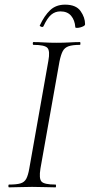

<svg xmlns="http://www.w3.org/2000/svg" viewBox="-20 -806 386 826"><path d="M19 0Q16 0 16 -6Q16 -12 19 -12Q51 -12 68 -17Q85 -22 93 -37Q101 -52 106 -81L188 -544Q196 -587 184 -600Q172 -613 124 -613Q121 -613 121 -619Q121 -625 124 -625Q144 -625 169 -623.5Q194 -622 222 -622Q254 -622 279.5 -623.5Q305 -625 324 -625Q326 -625 326 -619Q326 -613 324 -613Q292 -613 275 -607Q258 -601 250 -586Q242 -571 236 -542L154 -81Q147 -38 158.5 -25Q170 -12 219 -12Q221 -12 221 -6Q221 0 219 0Q199 0 174 -1Q149 -2 118 -2Q90 -2 64.5 -1Q39 0 19 0ZM304 -689Q302 -719 286 -738Q270 -757 240 -757Q217 -757 200 -742.5Q183 -728 167 -693Q164 -688 157 -691Q150 -694 151 -696Q171 -739 196 -762.5Q221 -786 260 -786Q307 -786 326.5 -758.5Q346 -731 346 -702Q346 -697 339.5 -693.5Q333 -690 325 -688Q317 -686 310.5 -686Q304 -686 304 -689Z"/></svg>

Font: Cormorant Garamond Light Light
Style: Italic
Weight: 300
Italic angle: -10°
Version: Version 4.001